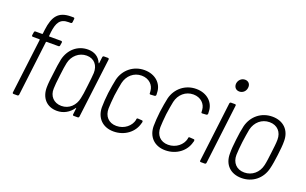

<svg xmlns="http://www.w3.org/2000/svg" viewBox="-82 -1079 2329 1461"><g transform="rotate(20 1082.0 -348.5)"><path d="M286 -657H304C310 -657 314 -661 315 -667L318 -694C319 -700 315 -704 310 -704H290C187 -704 150 -651 136 -541L132 -508C132 -506 130 -504 128 -504H74C69 -504 64 -500 64 -494L60 -469C60 -463 63 -459 69 -459H122C124 -459 126 -457 126 -455L71 -10C70 -4 74 0 80 0H111C116 0 121 -4 122 -10L176 -455C176 -457 179 -459 181 -459H277C282 -459 287 -463 287 -469L291 -494C291 -500 288 -504 282 -504H186C184 -504 182 -506 183 -508L186 -539C196 -617 217 -657 286 -657Z M618 -494 612 -445C612 -441 609 -440 607 -444C589 -487 551 -512 498 -512C413 -512 349 -454 329 -371C322 -338 316 -296 311 -251C305 -207 300 -166 300 -135C299 -50 349 8 433 8C486 8 531 -18 561 -61C563 -65 565 -64 565 -60L559 -10C558 -4 561 0 567 0H599C605 0 609 -4 610 -10L670 -494C670 -500 667 -504 661 -504H629C623 -504 619 -500 618 -494ZM572 -145C560 -85 515 -39 452 -39C390 -39 350 -83 353 -144C354 -173 356 -196 363 -252C370 -308 373 -332 379 -359C392 -420 442 -465 504 -465C566 -465 601 -420 599 -359C597 -331 595 -307 588 -251C582 -196 578 -172 572 -145Z M891 8C982 8 1053 -49 1071 -123C1073 -127 1074 -131 1074 -135C1075 -142 1072 -146 1066 -146L1035 -148C1029 -149 1024 -146 1023 -139V-133C1012 -83 962 -39 897 -39C834 -39 796 -82 797 -145C798 -172 800 -208 805 -252C811 -294 817 -331 823 -359C837 -421 886 -465 949 -465C1010 -465 1048 -424 1051 -378C1051 -374 1052 -371 1052 -366V-361C1052 -354 1055 -352 1061 -352L1093 -354C1099 -355 1103 -358 1104 -365L1103 -383C1102 -454 1045 -512 955 -512C866 -512 795 -453 774 -370C767 -336 760 -299 754 -253C749 -209 746 -169 746 -135C747 -50 802 8 891 8Z M1310 8C1401 8 1472 -49 1490 -123C1492 -127 1493 -131 1493 -135C1494 -142 1491 -146 1485 -146L1454 -148C1448 -149 1443 -146 1442 -139V-133C1431 -83 1381 -39 1316 -39C1253 -39 1215 -82 1216 -145C1217 -172 1219 -208 1224 -252C1230 -294 1236 -331 1242 -359C1256 -421 1305 -465 1368 -465C1429 -465 1467 -424 1470 -378C1470 -374 1471 -371 1471 -366V-361C1471 -354 1474 -352 1480 -352L1512 -354C1518 -355 1522 -358 1523 -365L1522 -383C1521 -454 1464 -512 1374 -512C1285 -512 1214 -453 1193 -370C1186 -336 1179 -299 1173 -253C1168 -209 1165 -169 1165 -135C1166 -50 1221 8 1310 8Z M1687 -605C1715 -605 1738 -626 1741 -655C1745 -684 1727 -705 1699 -705C1671 -705 1648 -684 1644 -655C1641 -626 1659 -605 1687 -605ZM1596 0H1628C1634 0 1638 -4 1639 -10L1698 -494C1699 -500 1696 -504 1690 -504H1658C1652 -504 1648 -500 1647 -494L1588 -10C1587 -4 1590 0 1596 0Z M1927 8C2017 8 2087 -49 2108 -135C2117 -169 2122 -208 2128 -252C2133 -295 2138 -335 2137 -369C2137 -454 2081 -512 1991 -512C1901 -512 1831 -454 1809 -369C1801 -336 1795 -296 1790 -252C1785 -209 1781 -169 1782 -135C1782 -49 1837 8 1927 8ZM1933 -39C1870 -39 1831 -82 1832 -145C1833 -174 1836 -210 1841 -252C1847 -293 1852 -330 1858 -359C1873 -422 1922 -465 1985 -465C2048 -465 2087 -422 2086 -359C2086 -330 2081 -294 2076 -252C2071 -212 2067 -174 2060 -145C2046 -82 1996 -39 1933 -39Z"/></g></svg>

Font: Barlow Semi Condensed Light
Style: Italic
Weight: 300
Width: 4
Italic angle: -7°
Designer: Jeremy Tribby
Foundry: Tribby Type
Version: Version 1.422;hotconv 1.0.109;makeotfexe 2.5.65596